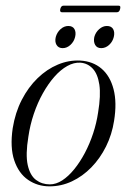

<svg xmlns="http://www.w3.org/2000/svg" viewBox="-20 -652 450 680"><path d="M264 -437.5Q309 -435 339.5 -409Q370 -383 382.2 -336Q394.5 -289 384 -224Q376.5 -175.5 355.5 -133.2Q334.5 -91 303.5 -59.2Q272.5 -27.5 234.8 -9.8Q197 8 155.5 8Q113 8 79.5 -15Q46 -38 30.5 -84Q15 -130 25 -198Q34 -253.5 57 -298.2Q80 -343 113 -375Q146 -407 184.8 -423.2Q223.5 -439.5 264 -437.5ZM156.5 1Q178.5 1 200.5 -13.2Q222.5 -27.5 243 -52.8Q263.5 -78 280.8 -110.8Q298 -143.5 310 -180Q322 -216.5 327.5 -254Q337.5 -314.5 331.8 -352.5Q326 -390.5 308.2 -409.2Q290.5 -428 265 -430Q242 -431.5 218.2 -418.2Q194.5 -405 172.5 -380Q150.5 -355 131.8 -321.5Q113 -288 99.8 -248.8Q86.5 -209.5 80.5 -168Q70 -104.5 78.2 -67.5Q86.5 -30.5 107.5 -14.8Q128.5 1 156.5 1ZM202 -481.5Q187 -481.5 180.2 -493Q173.5 -504.5 177.5 -521Q182 -537.5 194.5 -548.8Q207 -560 222 -560Q237.5 -560 243.8 -548.8Q250 -537.5 246 -521Q242 -504.5 229.5 -493Q217 -481.5 202 -481.5ZM338.5 -481.5Q323.5 -481.5 317 -493Q310.5 -504.5 314 -521Q318.5 -537.5 331.2 -548.8Q344 -560 358.5 -560Q374.5 -560 380.8 -548.8Q387 -537.5 383 -521Q379 -504.5 366.5 -493Q354 -481.5 338.5 -481.5ZM193.5 -620.5Q195.5 -627 198.2 -629.5Q201 -632 205.5 -632H399Q404 -632 405.5 -629.8Q407 -627.5 405.5 -620.5Q404 -614 401 -611.2Q398 -608.5 393 -608.5H200Q195.5 -608.5 193.8 -611.2Q192 -614 193.5 -620.5Z"/></svg>

Font: Fraunces 120pt Light
Style: Italic
Weight: 300
Italic angle: -16°
Version: Version 1.000;[b76b70a41]